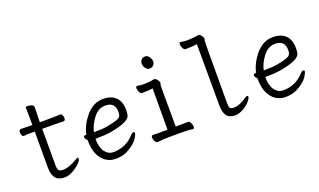

<svg xmlns="http://www.w3.org/2000/svg" viewBox="-75 -1145 2651 1594"><g transform="rotate(-20 1250.0 -348.0)"><path d="M281 18Q225 18 200 -13Q175 -44 175 -110V-425H111Q91 -424 79 -422Q67 -422 62 -435.5Q57 -449 57 -461Q57 -485 75 -485Q105 -483 175 -483V-559Q173 -615 173 -635Q173 -645 189 -645Q206 -645 225 -638.5Q244 -632 244 -617Q242 -563 241 -483Q383 -483 422 -486Q434 -486 439.5 -472.5Q445 -459 445 -446Q445 -423 429 -423Q409 -423 390 -424Q371 -425 241 -425V-108Q241 -70 250.5 -58Q260 -46 292 -46Q338 -46 411 -88Q428 -100 435 -100Q441 -100 441 -89Q441 -64 388 -25Q329 18 281 18Z M730 18Q682 18 644.5 -8Q607 -34 585 -82Q563 -130 563 -210Q544 -226 544 -241Q544 -254 564 -254L569 -255Q583 -330 644 -406Q711 -486 797 -486Q855 -486 889 -464.5Q923 -443 936.5 -409Q950 -375 950 -340Q950 -306 945 -287Q932 -234 765 -205Q709 -196 628 -196Q628 -120 657.5 -80.5Q687 -41 730 -41Q843 -41 917 -124Q932 -140 941 -140Q953 -140 953 -128Q953 -120 940 -97Q913 -45 830 -2Q788 18 730 18ZM635 -252H650Q716 -252 760.5 -260.5Q805 -269 835 -278.5Q865 -288 874.5 -301Q884 -314 884 -341Q884 -428 797 -428Q736 -428 691.5 -369.5Q647 -311 635 -252Z M1107 6Q1091 6 1082 -12.5Q1073 -31 1073 -45Q1073 -63 1088 -63L1128 -62L1216 -63Q1217 -110 1217 -427Q1181 -422 1158 -422Q1135 -422 1123 -421Q1108 -421 1099.5 -440.5Q1091 -460 1091 -474Q1091 -491 1104 -491Q1138 -485 1148 -485Q1217 -485 1251 -495Q1274 -495 1288 -466Q1294 -455 1294 -449Q1294 -442 1291 -435.5Q1288 -429 1288 -416Q1288 -129 1289 -64Q1384 -64 1397 -65Q1412 -65 1420.5 -45.5Q1429 -26 1429 -12Q1429 5 1416 5Q1381 -1 1304 -1Q1209 -1 1153 1ZM1250 -590Q1231 -590 1216.5 -610Q1202 -630 1202 -650Q1202 -669 1214 -683.5Q1226 -698 1250 -698Q1269 -698 1283.5 -677.5Q1298 -657 1298 -636Q1298 -618 1285.5 -604Q1273 -590 1250 -590Z M1787 18Q1734 18 1711.5 -13.5Q1689 -45 1689 -110L1688 -647Q1649 -641 1623.5 -641Q1598 -641 1585 -640Q1573 -640 1563.5 -659Q1554 -678 1554 -693Q1554 -710 1563 -710Q1601 -704 1612 -704Q1683 -704 1723 -714Q1742 -714 1756 -687Q1763 -676 1763 -668Q1763 -660 1759.5 -653.5Q1756 -647 1756 -108Q1756 -69 1763.5 -57.5Q1771 -46 1797 -46Q1844 -46 1906 -87Q1923 -100 1932 -100Q1940 -100 1940 -89Q1940 -79 1927.5 -62Q1915 -45 1893 -26.5Q1871 -8 1841 5Q1811 18 1787 18Z M2230 18Q2182 18 2144.5 -8Q2107 -34 2085 -82Q2063 -130 2063 -210Q2044 -226 2044 -241Q2044 -254 2064 -254L2069 -255Q2083 -330 2144 -406Q2211 -486 2297 -486Q2355 -486 2389 -464.5Q2423 -443 2436.5 -409Q2450 -375 2450 -340Q2450 -306 2445 -287Q2432 -234 2265 -205Q2209 -196 2128 -196Q2128 -120 2157.5 -80.5Q2187 -41 2230 -41Q2343 -41 2417 -124Q2432 -140 2441 -140Q2453 -140 2453 -128Q2453 -120 2440 -97Q2413 -45 2330 -2Q2288 18 2230 18ZM2135 -252H2150Q2216 -252 2260.5 -260.5Q2305 -269 2335 -278.5Q2365 -288 2374.5 -301Q2384 -314 2384 -341Q2384 -428 2297 -428Q2236 -428 2191.5 -369.5Q2147 -311 2135 -252Z"/></g></svg>

Font: LXGW WenKai Mono Lite
Style: Regular
Weight: 400
Monospace: yes
Designer: LXGW / Fontworks Inc.
Foundry: LXGW / Fontworks Inc.
Version: Version 1.520; June 14, 2025